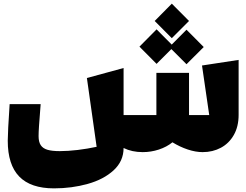

<svg xmlns="http://www.w3.org/2000/svg" viewBox="-20 -762 1334 1040"><path d="M910.6 -555.2 817.9 -648.4 910.6 -742.2 1003.9 -648.4ZM828.1 -416 735.4 -509.3 828.1 -603 910.2 -520.5 990.2 -601.1 1083.5 -507.3 990.2 -414.1 908.2 -496.1ZM1272.5 -437.5V-139.6Q1272.5 -76.7 1246.6 -31Q1220.7 14.6 1176.5 38.3Q1132.3 62 1077.6 62Q1040 62 997.3 47.9Q954.6 33.7 914.1 8.8Q882.8 34.2 840.3 48.1Q797.9 62 752.9 62Q694.8 62 649.4 39.6Q649.4 110.8 595.5 160.4Q541.5 210 455.3 234.1Q369.1 258.3 272.5 258.3Q146.5 258.3 84.2 194.3Q22 130.4 22 0.5Q22 -45.9 32.2 -197.8H200.2Q193.4 -111.8 191.2 -78.4Q189 -44.9 189 -24.4Q189 6.8 200.7 24.4Q212.4 42 237.1 49.3Q261.7 56.6 303.7 56.6Q348.1 56.6 400.9 50.3Q453.6 43.9 503.4 33.2L450.7 -339.4L649.4 -393.6V-138.7H827.1V-367.2H1003.9V-138.7H1113.3L1074.2 -407.2Z"/></svg>

Font: SG Kara Bold
Style: Regular
Weight: 400
Designer: Damoon Khanjanzadeh
Version: Version 1.000